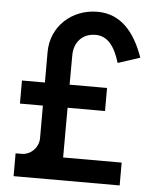

<svg xmlns="http://www.w3.org/2000/svg" viewBox="-53 -780 676 825"><g transform="rotate(5 285.5 -367.5)"><path d="M36.5 0H494V-98.5H241.5L242 -313H403.5V-412.5H242L242.5 -539.5C242.5 -596.5 279 -635.5 334.5 -635.5C386.5 -635.5 417.5 -595.5 439.5 -523.5L534.5 -554.5C496.5 -662.5 435.5 -735 334.5 -735C223 -735 135.5 -654 135.5 -544V-412.5H36.5V-313H135.5V-172.5C135.5 -133 102.5 -98.5 62.5 -98.5H36.5Z"/></g></svg>

Font: Eudonet SemiBold
Style: Regular
Weight: 600
Designer: Mikhail Sharanda
Foundry: Mikhail Sharanda
Version: Version 4.503;Glyphs 3.1.2 (3151)